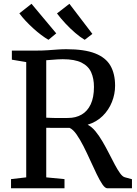

<svg xmlns="http://www.w3.org/2000/svg" viewBox="-20 -1016 738 1036"><path d="M39.5 0V-49.5L121.5 -59V-681L44 -694V-743H175Q209.5 -743 238.2 -745Q267 -747 291.2 -748.8Q315.5 -750.5 338 -750.5Q435.5 -750.5 493 -728Q550.5 -705.5 575.8 -661.8Q601 -618 601 -553.5Q601 -508.5 584 -465.8Q567 -423 534.2 -390.5Q501.5 -358 453 -343Q475 -332 495 -307.8Q515 -283.5 533.2 -252.2Q551.5 -221 568 -188.5Q584.5 -156 599.5 -127.8Q614.5 -99.5 628 -81Q641.5 -62.5 653.5 -59.5L692 -49V0H559.5Q547 0 532.5 -21.2Q518 -42.5 501.5 -76.8Q485 -111 467.2 -150.2Q449.5 -189.5 430.8 -226.5Q412 -263.5 393.2 -290.5Q374.5 -317.5 355.5 -326Q344.5 -326 326.5 -326Q308.5 -326 289 -326Q269.5 -326 253.2 -326.2Q237 -326.5 229.5 -326.5V-59L328 -49.5V0ZM347.5 -379.5Q389 -379.5 420.5 -397.8Q452 -416 469.5 -453.2Q487 -490.5 487 -547Q487 -592 472 -625.8Q457 -659.5 420.2 -678Q383.5 -696.5 318.5 -696.5Q304.5 -696.5 289.5 -695.5Q274.5 -694.5 259.2 -693.2Q244 -692 229.5 -691V-381Q244 -380 267.8 -379.5Q291.5 -379 314.2 -379.2Q337 -379.5 347.5 -379.5ZM241 -801.5Q223.5 -811.5 202.2 -827.5Q181 -843.5 159.2 -863.2Q137.5 -883 118 -903.8Q98.5 -924.5 84.5 -944L150 -995.5L283.5 -836L242 -801.5ZM436.5 -801.5Q413.5 -815 386 -838.5Q358.5 -862 332.5 -890Q306.5 -918 287.5 -943.5L354.5 -995.5L478.5 -833L437.5 -801.5Z"/></svg>

Font: Merriweather Light 18pt
Style: Regular
Weight: 400
Version: Version 2.100